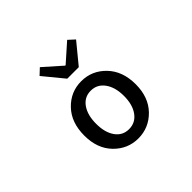

<svg xmlns="http://www.w3.org/2000/svg" viewBox="-184 -1100 1369 1369"><g transform="rotate(-45 500.0 -416.0)"><path d="M500 12.7Q393.6 12.7 317.4 -65.4Q241.2 -143.6 241.2 -274.4Q241.2 -407.2 316.9 -485.8Q392.6 -564.5 500 -564.5Q607.4 -564.5 683.6 -485.4Q759.8 -406.2 759.8 -274.4Q759.8 -143.6 683.6 -65.4Q607.4 12.7 500 12.7ZM397.9 -133.8Q435.5 -81.1 500 -81.1Q564.5 -81.1 603 -133.8Q641.6 -186.5 641.6 -274.4Q641.6 -362.3 603 -415.5Q564.5 -468.8 500 -468.8Q435.5 -468.8 397.9 -415.5Q360.4 -362.3 360.4 -274.4Q360.4 -186.5 397.9 -133.8ZM442.4 -647.5 316.4 -800.8 362.3 -843.8 498 -723.6H502L637.7 -843.8L684.6 -800.8L558.6 -647.5Z"/></g></svg>

Font: GenEi Gothic M SemiBold
Style: Regular
Weight: 500
Designer: o_tamon (Modified); [Source Han Sans]
Ryoko NISHIZUKA  (kana & ideographs); Paul D. Hunt (Latin, Greek & Cyrillic); Wenl
Version: Version 1.1a;Original Version 1.004